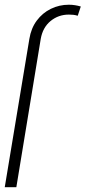

<svg xmlns="http://www.w3.org/2000/svg" viewBox="-51 -780 357 800"><path d="M17.1 0H-31.2L71.3 -617.7Q78.6 -662.6 102.3 -694.3Q126 -726.1 160.9 -743.2Q195.8 -760.3 235.8 -760.3Q249 -760.3 261.7 -758.3Q274.4 -756.3 285.6 -752.9L272.9 -714.4Q263.2 -717.3 254.2 -718.3Q245.1 -719.2 235.8 -719.2Q192.4 -719.2 159.7 -692.4Q127 -665.5 118.7 -617.7Z"/></svg>

Font: Inter Tight ExtraLight
Style: Italic
Weight: 250
Italic angle: -9.39999°
Designer: Rasmus Andersson
Foundry: rsms
Version: Version 3.004